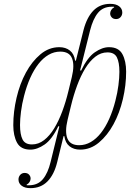

<svg xmlns="http://www.w3.org/2000/svg" viewBox="-20 -765 724 997"><path d="M138 212Q109 212 92.5 199.5Q76 187 76 167Q76 153 85 143Q94 133 108 133Q123 133 131 142Q139 151 139 162Q139 171 133.5 180Q128 189 118 194L119 197H131Q176 197 202.5 165.5Q229 134 243 75L288 -108L283 -110Q250 -41 211.5 -14.5Q173 12 138 12Q88 12 68.5 -24Q49 -60 49 -115Q49 -185 66 -257.5Q83 -330 114.5 -388Q146 -446 190 -483Q234 -520 288 -520Q321 -520 343 -502.5Q365 -485 370 -450H374L414 -610Q431 -675 465 -710Q499 -745 553 -745Q582 -745 598.5 -732.5Q615 -720 615 -700Q615 -686 606 -676Q597 -666 583 -666Q568 -666 560 -675Q552 -684 552 -695Q552 -704 557.5 -713Q563 -722 573 -727L572 -730H560Q515 -730 489 -698.5Q463 -667 448 -608L396 -400L401 -398Q434 -467 472.5 -493.5Q511 -520 546 -520Q596 -520 615.5 -484Q635 -448 635 -393Q635 -322 618 -250Q601 -178 569.5 -120Q538 -62 494 -25Q450 12 396 12Q363 12 341 -5.5Q319 -23 314 -58H310L277 77Q261 142 226.5 177Q192 212 138 212ZM146 -15Q180 -15 209 -37.5Q238 -60 261.5 -98.5Q285 -137 303.5 -187Q322 -237 335 -291L353 -365Q368 -427 354 -462Q340 -497 293 -497Q261 -497 232.5 -480.5Q204 -464 180 -433.5Q156 -403 137 -360.5Q118 -318 105 -267Q94 -225 89 -185.5Q84 -146 84 -116Q84 -67 97 -41Q110 -15 146 -15ZM391 -11Q423 -11 451.5 -27.5Q480 -44 504 -74.5Q528 -105 547 -147.5Q566 -190 579 -241Q590 -283 595 -322.5Q600 -362 600 -392Q600 -441 587 -467Q574 -493 538 -493Q504 -493 475 -470.5Q446 -448 422.5 -409.5Q399 -371 380.5 -321Q362 -271 349 -217L331 -143Q316 -81 330 -46Q344 -11 391 -11Z"/></svg>

Font: IBM Plex Serif ExtraLight
Style: Italic
Weight: 200
Italic angle: -14°
Designer: Mike Abbink, Paul van der Laan, Pieter van Rosmalen
Foundry: Bold Monday
Version: Version 2.5